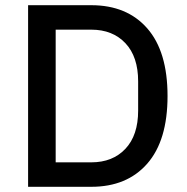

<svg xmlns="http://www.w3.org/2000/svg" viewBox="-20 -718 720 738"><path d="M88 0V-698H331Q468 -698 546 -609Q624 -520 624 -349Q624 -178 546 -89Q468 0 331 0ZM194 -94H331Q413 -94 462 -146Q511 -198 511 -293V-405Q511 -500 462 -552Q413 -604 331 -604H194Z"/></svg>

Font: Anuphan Medium
Style: Regular
Weight: 500
Designer: Mike Abbink, Paul van der Laan, Pieter van Rosmalen, Mint Tantisuwanna
Foundry: Bold Monday; Cadson Demak
Version: Version 3.002;hotconv 1.0.109;makeotfexe 2.5.65596